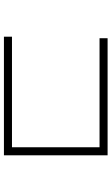

<svg xmlns="http://www.w3.org/2000/svg" viewBox="190 -792 581 1002"><g transform="rotate(90 481.0 -290.5)"><path d="M748 -62V-519H179V-561H790V-20H171V-62Z"/></g></svg>

Font: Gmarket Sans TTF Light
Style: Regular
Weight: 300
Designer: Creative Director : Sungho Lee; Art Director : Kiwoong Choi; Project Manager : Sori Yang, Jongwook Yoon; Font Designer :
Foundry: Sandoll Inc.
Version: Version 1.000;hotconv 1.0.109;makeotfexe 2.5.65596